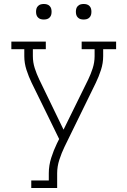

<svg xmlns="http://www.w3.org/2000/svg" viewBox="-20 -739 640 964"><path d="M137 205V167H225V131Q225 92 237 54Q249 16 266 -19L277 -41L216 -166L139 -323Q124 -354 113 -388Q102 -422 102 -457V-492H37V-530H210V-492H145V-457Q145 -426 154.5 -396.5Q164 -367 177 -340L299 -88L423 -340Q436 -367 445.5 -396.5Q455 -426 455 -457V-492H390V-530H563V-492H498V-457Q498 -422 487 -388Q476 -354 461 -323L304 -2Q289 29 278 63Q267 97 267 131V205ZM400 -641Q392 -641 384.5 -643Q377 -645 371 -651Q365 -657 363 -664.5Q361 -672 361 -680Q361 -688 363 -695.5Q365 -703 371 -709Q377 -715 384.5 -717Q392 -719 400 -719Q408 -719 415.5 -717Q423 -715 429 -709Q435 -703 437 -695.5Q439 -688 439 -680Q439 -672 437 -664.5Q435 -657 429 -651Q423 -645 415.5 -643Q408 -641 400 -641ZM200 -641Q192 -641 184.5 -643Q177 -645 171 -651Q165 -657 163 -664.5Q161 -672 161 -680Q161 -688 163 -695.5Q165 -703 171 -709Q177 -715 184.5 -717Q192 -719 200 -719Q208 -719 215.5 -717Q223 -715 229 -709Q235 -703 237 -695.5Q239 -688 239 -680Q239 -672 237 -664.5Q235 -657 229 -651Q223 -645 215.5 -643Q208 -641 200 -641Z"/></svg>

Font: Iosevka Curly Slab XLtEx
Style: Regular
Weight: 200
Width: 7
Monospace: yes
Designer: Belleve Invis
Foundry: Belleve Invis
Version: Version 11.1.0; ttfautohint (v1.8.3)